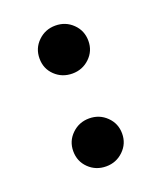

<svg xmlns="http://www.w3.org/2000/svg" viewBox="-92 -498 469 559"><g transform="rotate(-20 143.0 -219.0)"><path d="M67.4 -361.8Q67.4 -393.6 89.6 -415Q111.8 -436.5 143.1 -436.5Q174.8 -436.5 196.8 -415Q218.8 -393.6 218.8 -361.8Q218.8 -330.6 196.5 -309.3Q174.3 -288.1 143.1 -288.1Q111.3 -288.1 89.4 -309.1Q67.4 -330.1 67.4 -361.8ZM67.4 -74.7Q67.4 -106 89.6 -127.4Q111.8 -148.9 143.1 -148.9Q174.8 -148.9 196.8 -127.4Q218.8 -106 218.8 -74.7Q218.8 -43.5 196.5 -22Q174.3 -0.5 143.1 -0.5Q111.3 -0.5 89.4 -21.7Q67.4 -43 67.4 -74.7Z"/></g></svg>

Font: Vazirmatn RD FD Medium
Style: Regular
Weight: 500
Designer: Saber Rastikerdar
Foundry: Saber Rastikerdar
Version: Version 33.003